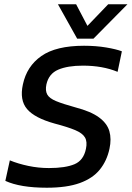

<svg xmlns="http://www.w3.org/2000/svg" viewBox="-20 -868 616 898"><path d="M341 -687 251 -848H336L389 -747L486 -848H576L417 -687ZM199 10Q75 10 5 -22L26 -118Q65 -102 112.5 -92Q160 -82 209 -82Q286 -82 328.5 -100Q371 -118 382 -172Q389 -205 377.5 -225Q366 -245 331.5 -259.5Q297 -274 236 -290Q142 -316 106.5 -358Q71 -400 87 -473Q105 -558 173.5 -606Q242 -654 373 -654Q429 -654 476.5 -646Q524 -638 550 -628L530 -532Q460 -561 368 -561Q296 -561 252 -542Q208 -523 197 -473Q191 -444 201 -426Q211 -408 242.5 -395Q274 -382 332 -366Q405 -347 443 -319Q481 -291 491.5 -254.5Q502 -218 492 -172Q480 -116 447 -75Q414 -34 353.5 -12Q293 10 199 10Z"/></svg>

Font: Kanit
Style: Italic
Weight: 400
Italic angle: -12°
Designer: Katatrad Team
Foundry: CadsonDemak
Version: Version 2.000; ttfautohint (v1.8.3)